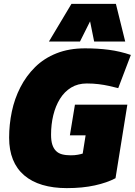

<svg xmlns="http://www.w3.org/2000/svg" viewBox="-20 -959 694 989"><path d="M324 10Q254 10 198.5 -6.5Q143 -23 104.5 -56Q66 -89 46.5 -137.5Q27 -186 27 -250Q27 -318 41 -384.5Q55 -451 85 -509.5Q115 -568 161 -613.5Q207 -659 271.5 -684.5Q336 -710 418 -710Q483 -710 540.5 -702.5Q598 -695 654 -676L589 -505Q566 -511 541 -516.5Q516 -522 488 -525.5Q460 -529 427 -529Q381 -529 346.5 -508Q312 -487 289 -450Q266 -413 254.5 -365.5Q243 -318 243 -265Q243 -234 249.5 -214Q256 -194 268.5 -181.5Q281 -169 300 -164Q319 -159 345 -159Q365 -159 381 -162Q397 -165 406 -168L421 -262H340L366 -420H636L575 -41Q532 -18 468.5 -4Q405 10 324 10ZM232 -745 348 -939H577L625 -745H465L444 -849L392 -745Z"/></svg>

Font: Georama ExtraCondensed Thin Black
Style: Italic
Weight: 900
Italic angle: -9°
Version: Version 1.001